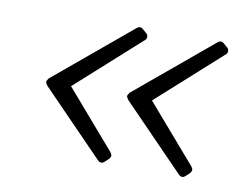

<svg xmlns="http://www.w3.org/2000/svg" viewBox="-52 -540 682 521"><g transform="rotate(10 289.0 -280.0)"><path d="M70 -280Q70 -283 75 -290L286 -466Q291 -470 295 -470Q298 -470 300 -469Q302 -468 304 -466L313.8 -457.5Q317.5 -454.2 318.1 -451.9Q318.8 -449.5 318.8 -447.5Q318.8 -445.5 318.1 -443Q317.5 -440.5 314.8 -438.5L138.5 -280L274.8 -122.2Q276.8 -119.2 277.8 -117.2Q278.8 -115.2 278.8 -113.2Q278.8 -108.5 273.8 -103.2L264 -94Q262 -92.2 260 -91.1Q258 -90 255 -90Q250 -90 246 -94L75 -270Q70 -277 70 -280ZM293 -280Q293 -283 298 -290L509 -466Q514 -470 518 -470Q521 -470 523 -469Q525 -468 527 -466L536.8 -457.5Q540.5 -454.2 541.1 -451.9Q541.8 -449.5 541.8 -447.5Q541.8 -445.5 541.1 -443Q540.5 -440.5 537.8 -438.5L361.5 -280L497.8 -122.2Q499.8 -119.2 500.8 -117.2Q501.8 -115.2 501.8 -113.2Q501.8 -108.5 496.8 -103.2L487 -94Q485 -92.2 483 -91.1Q481 -90 478 -90Q473 -90 469 -94L298 -270Q293 -277 293 -280Z"/></g></svg>

Font: Young Serif Light
Style: Italic
Weight: 300
Italic angle: -10.979°
Designer: Bastien Sozeau
Foundry: NBR — Bastien Sozeau
Version: Version 5.001